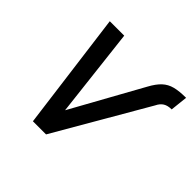

<svg xmlns="http://www.w3.org/2000/svg" viewBox="-153 -784 950 950"><g transform="rotate(45 322.0 -309.5)"><path d="M190 0 109 -619H210L264 -151L469 -521Q490 -560 512.5 -581Q535 -602 566 -610Q597 -618 644 -618L634 -527Q607 -527 590 -516.5Q573 -506 562 -483L282 0Z"/></g></svg>

Font: Victor Mono Thin
Style: Italic
Weight: 100
Italic angle: -12°
Monospace: yes
Designer: Rune Bjørnerås
Version: Version 1.561;gftools[0.9.30]